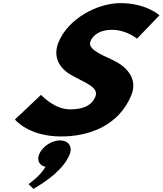

<svg xmlns="http://www.w3.org/2000/svg" viewBox="-20 -860 1043 1231"><path d="M363.9 40C418.9 40 446.7 80 426.5 130C389 223 284.5 299 194.2 351L162.8 320C162.8 320 232.6 275 272.1 210C233.9 201 214.6 170 230.7 130C250.9 80 311.1 40 363.9 40ZM752.4 -840C606.1 -840 416.9 -742 354.7 -588C320 -502 352.7 -425 441.8 -376C529.8 -327 615.7 -300 591.4 -240C560.3 -163 472.9 -159 427.8 -159C326.6 -159 243.2 -252 243.2 -252L75.9 -94C75.9 -94 160.6 15 372.9 15C550 15 742.9 -54 822.5 -251C866.1 -359 786.5 -437 701.1 -476C613.8 -516 541.4 -549 559.9 -595C578.1 -640 627.2 -669 697.6 -669C791.1 -669 858.3 -612 858.3 -612L1002.5 -762C1002.5 -762 917.4 -840 752.4 -840Z"/></svg>

Font: Hussar
Style: BdWideOblFour
Weight: 700
Foundry: Cannot Into Space Fonts
Version: Version 2.00